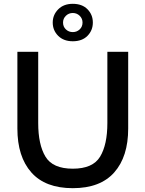

<svg xmlns="http://www.w3.org/2000/svg" viewBox="-20 -971 761 1005"><path d="M71 -298V-700H180V-327Q180 -214 218 -151Q256 -88 361 -88Q466 -88 504 -151Q542 -214 542 -327V-700H651V-298Q651 -151 578 -68.5Q505 14 361 14Q217 14 144 -68.5Q71 -151 71 -298ZM256 -853Q256 -893 284.5 -922Q313 -951 361 -951Q410 -951 438 -922.5Q466 -894 466 -853Q466 -812 438 -783.5Q410 -755 361 -755Q313 -755 284.5 -783.5Q256 -812 256 -853ZM412 -853Q412 -874 397 -888.5Q382 -903 361 -903Q340 -903 325 -888.5Q310 -874 310 -853Q310 -831 325 -817Q340 -803 361 -803Q382 -803 397 -817Q412 -831 412 -853Z"/></svg>

Font: Cabin Medium
Style: Regular
Weight: 500
Designer: Pablo Impallari
Foundry: Pablo Impallari. http://www.impallari.com Igino Marini. http://www.ikern.com
Version: Version 2.001